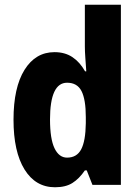

<svg xmlns="http://www.w3.org/2000/svg" viewBox="-20 -780 589 810"><path d="M212 10Q130 10 83.5 -65Q37 -140 37 -275Q37 -411 83.5 -485.5Q130 -560 210 -560Q254 -560 285.5 -539Q317 -518 339 -479H344Q342 -509 340 -536Q338 -563 338 -584V-760H490V0H370L346 -61H338Q314 -26 285.5 -8Q257 10 212 10ZM263 -115Q304 -115 322.5 -150Q341 -185 342 -260V-286Q342 -360 324 -395.5Q306 -431 263 -431Q191 -431 191 -276Q191 -194 210 -154.5Q229 -115 263 -115Z"/></svg>

Font: Noto Sans Ethiopic Condensed ExtraBold
Style: Regular
Weight: 800
Width: 3
Designer: Monotype Design Team
Foundry: Monotype Imaging Inc.
Version: Version 2.102; ttfautohint (v1.8.4.7-5d5b)